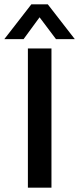

<svg xmlns="http://www.w3.org/2000/svg" viewBox="-66 -868 366 888"><path d="M79 -848H155L280 -687H193L117 -788L43 -687H-46ZM63 -644H172V0H63Z"/></svg>

Font: Kanit
Style: Regular
Weight: 400
Designer: Katatrad Team
Foundry: Cadson Demak
Version: Version 1.001